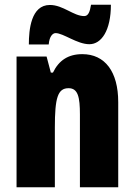

<svg xmlns="http://www.w3.org/2000/svg" viewBox="-20 -792 569 812"><path d="M102 -604H186C189 -640 204 -652 215 -652C248 -652 306 -605 358 -605C409 -605 449 -663 449 -772H365C360 -741 353 -724 336 -724C291 -724 247 -771 191 -771C111 -771 102 -666 102 -604ZM328 -563C269 -563 229 -537 204 -485H195L177 -553H50V0H212V-253C212 -378 224 -419 270 -419C310 -419 318 -381 318 -308V0H480V-360C480 -489 424 -563 328 -563Z"/></svg>

Font: Noto Sans Oriya ExtCond Blk
Style: Regular
Weight: 900
Width: 2
Designer: Amélie Bonet and Sol Matas
Foundry: Google LLC
Version: Version 2.006